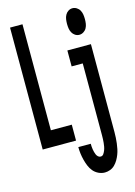

<svg xmlns="http://www.w3.org/2000/svg" viewBox="-142 -823 784 1118"><g transform="rotate(-15 250.0 -263.5)"><path d="M411 -590Q397 -590 385.5 -597.5Q374 -605 367.5 -617Q361 -629 359 -642.5Q357 -656 357 -670Q357 -684 359 -697.5Q361 -711 367.5 -723Q374 -735 385.5 -742.5Q397 -750 411 -750Q424 -750 436 -742.5Q448 -735 454.5 -723Q461 -711 463 -697.5Q465 -684 465 -670Q465 -656 463 -642.5Q461 -629 454.5 -617Q448 -605 436 -597.5Q424 -590 411 -590ZM31 0V-735H106V-96H232V0ZM347 223Q327 223 308.5 214Q290 205 277.5 190Q265 175 257.5 156.5Q250 138 245 118.5Q240 99 237.5 79.5Q235 60 235 40H310Q310 49 310.5 57.5Q311 66 312.5 74.5Q314 83 316 91Q318 99 321.5 107Q325 115 331.5 121Q338 127 347 127Q358 127 364.5 117.5Q371 108 375 97.5Q379 87 381 76Q383 65 384 54Q385 43 385.5 32Q386 21 386 10V-424H319V-520H461V10Q461 27 460 43.5Q459 60 457 77Q455 94 451.5 110.5Q448 127 442 142.5Q436 158 427.5 172.5Q419 187 407 199Q395 211 379 217Q363 223 347 223Z"/></g></svg>

Font: Iosevka SS18
Style: Bold
Weight: 700
Monospace: yes
Designer: Belleve Invis
Foundry: Belleve Invis
Version: Version 25.1.1; ttfautohint (v1.8.4)